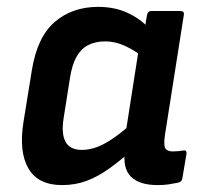

<svg xmlns="http://www.w3.org/2000/svg" viewBox="-20 -524 579 556"><path d="M159.8 12Q90.4 12 62.4 -36Q34.4 -83.9 47.8 -169.6L72.1 -319.9Q87.8 -417 138.6 -460.5Q189.3 -504.1 264.4 -504.1Q312.7 -504.1 350.2 -486.4Q387.7 -468.7 408.7 -444.2L397.3 -355.9Q372.7 -376.9 343.1 -390.6Q313.6 -404.2 285.7 -404.2Q256.1 -404.2 235.4 -393.4Q214.6 -382.7 201.7 -359.8Q188.8 -336.9 182.8 -299.3L164.2 -181.6Q157.2 -136.1 170 -113Q182.7 -89.9 217.3 -89.9Q238.9 -89.9 261.2 -98.2Q283.4 -106.5 310.3 -125.3Q337.2 -144 371.4 -174.9L361.4 -88.3Q327.6 -58.4 295.8 -35.6Q264 -12.7 231.1 -0.4Q198.2 12 159.8 12ZM436.7 12Q383.3 12 359 -12.6Q334.6 -37.1 342 -88.8L345.3 -111.2L343.9 -139.1L384.3 -397.7L398 -434.8L405.7 -480.4Q406.7 -486.1 409.8 -489.1Q413 -492.1 418 -492.1H502.2Q514.6 -492.1 512.3 -480.4L457.6 -132.7Q453.3 -102.1 459.1 -93.8Q464.9 -85.5 480.2 -85.5Q489.2 -85.5 497.1 -86.3Q505.1 -87.2 511.1 -88.2Q522.1 -89.9 519.8 -77.2L508 -7.4Q507 2.9 494.3 5.3Q480.9 8 467.5 10Q454.1 12 436.7 12Z"/></svg>

Font: Sofia Sans Hairline
Style: Italic
Weight: 1
Italic angle: -9°
Designer: Botio Nikoltchev, Ani Petrova
Foundry: lettersoup
Version: Version 4.102